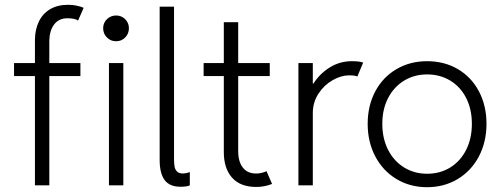

<svg xmlns="http://www.w3.org/2000/svg" viewBox="-20 -780 2114 808"><path d="M39.1 -514.6H127V-612.3Q127.4 -655.3 143.3 -688.7Q159.2 -722.2 190.4 -741Q221.7 -759.8 266.6 -759.8Q302.2 -759.8 332 -747.1L308.6 -693.4Q295.4 -703.1 263.7 -703.1Q227.5 -703.1 208 -677.2Q188.5 -651.4 187.5 -609.4V-514.6H318.4V-460H187.5V0H127V-460H39.1ZM438.5 -514.6H499V0H438.5ZM414.1 -661.1Q414.1 -683.6 429.9 -699.2Q445.8 -714.8 468.8 -714.8Q491.2 -714.8 506.8 -699.2Q522.5 -683.6 522.5 -661.1Q522.5 -638.2 506.8 -622.3Q491.2 -606.4 468.8 -606.4Q445.8 -606.4 429.9 -622.3Q414.1 -638.2 414.1 -661.1Z M651.9 -107.4V-752H712.4V-106.4Q712.9 -88.9 714.8 -77.9Q716.8 -66.9 724.9 -58.3Q732.9 -49.8 750.5 -49.8Q764.2 -50.3 778.8 -55.7V0Q767.1 5.9 739.7 5.9Q693.8 5.9 672.9 -22.2Q651.9 -50.3 651.9 -107.4Z M921.9 -141.6V-460H836.9V-514.6H921.9V-686.5H982.4V-514.6H1115.2V-460H982.4V-144.5Q982.4 -99.6 1002 -74.7Q1021.5 -49.8 1057.6 -49.8Q1080.6 -49.8 1101.6 -59.6L1125 -5.9Q1092.8 6.8 1058.6 6.8Q991.2 6.8 956.3 -32.7Q921.4 -72.3 921.9 -141.6Z M1235.8 -514.6H1296.4V-428.7H1299.3Q1326.7 -471.2 1368.7 -496.8Q1410.6 -522.5 1460.4 -522.5Q1493.7 -522.5 1508.3 -516.6L1483.9 -458Q1474.1 -462.9 1448.7 -462.9Q1415.5 -462.9 1379.9 -442.6Q1344.2 -422.4 1320.3 -386Q1296.4 -349.6 1296.4 -303.7V0H1235.8Z M1527.3 -258.8Q1527.3 -335.4 1559.3 -395.5Q1591.3 -455.6 1648.4 -489Q1705.6 -522.5 1777.3 -522.5Q1849.6 -522.5 1906.5 -489.3Q1963.4 -456.1 1995.4 -395.8Q2027.3 -335.4 2027.3 -258.8Q2027.3 -182.6 1995.4 -121.8Q1963.4 -61 1906.2 -26.6Q1849.1 7.8 1777.3 7.8Q1705.6 7.8 1648.4 -26.6Q1591.3 -61 1559.3 -121.8Q1527.3 -182.6 1527.3 -258.8ZM1965.8 -258.8Q1965.8 -320.3 1941.9 -367.4Q1918 -414.6 1875 -440.7Q1832 -466.8 1777.3 -466.8Q1723.6 -466.8 1680.7 -440.7Q1637.7 -414.6 1613.3 -367.4Q1588.9 -320.3 1588.9 -258.8Q1588.9 -197.3 1613.3 -149.4Q1637.7 -101.6 1680.7 -75.2Q1723.6 -48.8 1777.3 -48.8Q1832 -48.8 1874.8 -75.2Q1917.5 -101.6 1941.7 -149.4Q1965.8 -197.3 1965.8 -258.8Z"/></svg>

Font: Reddit Sans Fudge Light
Style: Regular
Weight: 300
Designer: Stephen Hutchings
Foundry: Reddit
Version: Version 1.013